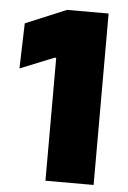

<svg xmlns="http://www.w3.org/2000/svg" viewBox="-49 -676 476 713"><g transform="rotate(5 189.0 -319.5)"><path d="M147.5 0V-458H141L15 -407L20 -575.5L172 -639H327V0Z"/></g></svg>

Font: Anek Latin ExtraBold
Style: Regular
Weight: 800
Designer: Yesha Goshar
Foundry: Ek Type
Version: Version 1.003